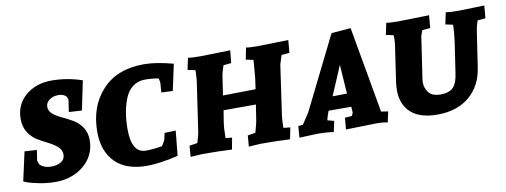

<svg xmlns="http://www.w3.org/2000/svg" viewBox="-51 -801 2805 1065"><g transform="rotate(-10 1351.5 -268.0)"><path d="M120 -182 111 -124Q111 -121 120 -99Q145 -77 181 -77Q217 -77 239 -91Q261 -105 261 -131Q261 -157 240.5 -175.5Q220 -194 190.5 -208.5Q161 -223 131.5 -240.5Q102 -258 81.5 -290Q61 -322 61 -366Q61 -447 119.5 -497Q178 -547 266 -547Q354 -547 438 -518L404 -354L331 -358Q341 -424 341 -426L335 -443Q320 -461 289.5 -461Q259 -461 238.5 -445.5Q218 -430 218 -406.5Q218 -383 238.5 -366Q259 -349 288.5 -335.5Q318 -322 347.5 -305Q377 -288 397.5 -257.5Q418 -227 418 -186Q418 -99 352.5 -44Q287 11 192 11Q147 11 103 2.5Q59 -6 37 -14L15 -23L51 -186Z M707 11Q589 11 528 -51.5Q467 -114 467 -221Q467 -365 551 -456Q635 -547 786 -547Q855 -547 951 -521L919 -373L855 -376L859 -428Q860 -432 854 -455Q817 -462 777 -462Q737 -462 707.5 -439Q678 -416 663 -376Q635 -303 635 -208Q635 -73 715 -73Q755 -73 807 -82Q811 -88 813.5 -92.5Q816 -97 819 -102Q826 -112 826 -116L834 -152L897 -154L883 -14Q777 11 707 11Z M1599 -540 1593 -469 1548 -465 1532 -414 1495 -157Q1488 -115 1488 -65L1526 -61L1513 4Q1447 0 1348 0L1281 4L1286 -58L1330 -65Q1330 -66 1338 -95.5Q1346 -125 1347 -134L1360 -219H1178L1168 -157Q1162 -122 1162 -65L1198 -61L1186 4Q1119 0 1020 0L953 4L958 -58L1003 -65Q1016 -105 1020 -134L1054 -366Q1063 -418 1063 -465L1020 -474L1034 -540Q1054 -536 1101 -536L1272 -540L1265 -469L1221 -465Q1208 -426 1206 -414L1189 -300L1373 -303L1382 -366Q1383 -373 1390 -465L1348 -474L1361 -540Q1381 -536 1428 -536Z M2076 -54 2063 6Q2037 0 2009 0L1828 4L1834 -61L1873 -64L1881 -81L1879 -115H1751L1740 -83L1735 -64L1772 -54L1759 6Q1714 0 1672 0L1566 4L1571 -61L1597 -63L1637 -123L1842 -536L1951 -545L2037 -60ZM1857 -355 1787 -190 1868 -191Z M2182 -47Q2144 -92 2144 -160Q2144 -181 2147 -204L2171 -368Q2180 -423 2180 -441Q2180 -459 2179 -465L2137 -474L2151 -540Q2171 -536 2218 -536L2392 -540L2386 -469L2341 -465Q2327 -432 2327 -416L2294 -195Q2293 -186 2293 -178Q2293 -147 2312.5 -121.5Q2332 -96 2380 -96Q2428 -96 2450.5 -119.5Q2473 -143 2480 -195L2506 -368Q2514 -429 2514 -465L2472 -474L2486 -540Q2510 -536 2558 -536L2703 -540L2697 -469L2652 -465Q2639 -422 2639 -416L2607 -204Q2592 -105 2523 -47Q2454 11 2343 11Q2232 11 2182 -47Z"/></g></svg>

Font: Andada SC
Style: Bold Italic
Weight: 700
Italic angle: -8.29999°
Designer: Carolina Giovagnoli
Foundry: Carolina Giovagnoli
Version: Version 1.003